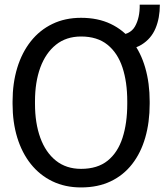

<svg xmlns="http://www.w3.org/2000/svg" viewBox="-20 -798 709 828"><path d="M329.6 10.3Q260.7 10.3 206.1 -16.1Q151.4 -42.5 113 -90.6Q74.7 -138.7 54.4 -204.6Q34.2 -270.5 34.2 -350.1V-360.4Q34.2 -439.5 54.4 -505.6Q74.7 -571.8 113 -620.1Q151.4 -668.5 206.1 -694.8Q260.7 -721.2 329.6 -721.2Q402.3 -721.2 457.5 -694.8Q512.7 -668.5 550 -620.1Q587.4 -571.8 606.4 -505.6Q625.5 -439.5 625.5 -360.4V-350.1Q625.5 -270.5 606.4 -204.6Q587.4 -138.7 550 -90.6Q512.7 -42.5 457.5 -16.1Q402.3 10.3 329.6 10.3ZM329.6 -69.8Q400.4 -69.8 444.1 -105Q487.8 -140.1 508.3 -203.4Q528.8 -266.6 528.8 -350.1V-361.3Q528.8 -444.3 508.1 -507.1Q487.3 -569.8 443.4 -605.2Q399.4 -640.6 329.6 -640.6Q265.6 -640.6 221.2 -605Q176.8 -569.3 153.8 -506.6Q130.9 -443.8 130.9 -361.3V-350.1Q130.9 -267.1 153.8 -203.9Q176.8 -140.6 221.2 -105.2Q265.6 -69.8 329.6 -69.8ZM481.4 -580.1 481 -646Q540.5 -646 562 -683.8Q583.5 -721.7 582.5 -777.8H669.4Q669.4 -720.2 650.6 -675.5Q631.8 -630.9 590.6 -605.5Q549.3 -580.1 481.4 -580.1Z"/></svg>

Font: Roboto Slab LO
Style: Regular
Weight: 400
Designer: Google
Version: Version 2.000